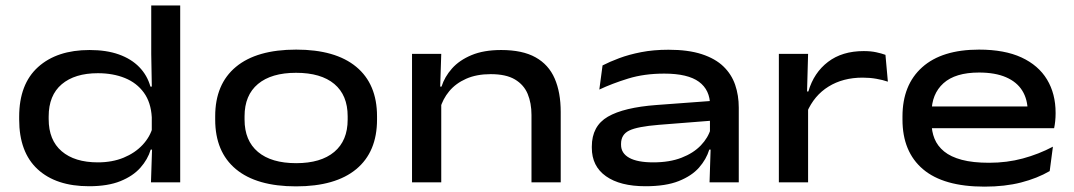

<svg xmlns="http://www.w3.org/2000/svg" viewBox="-20 -680 4004 716"><path d="M312 14.5Q189 14.5 120.2 -49Q51.5 -112.5 51.5 -234.5V-244.5Q51.5 -366.5 122 -430Q192.5 -493.5 314 -493.5Q377 -493.5 423.2 -477Q469.5 -460.5 499.2 -430Q529 -399.5 541 -357H577.5L546 -242.5Q543 -298 516.5 -334.5Q490 -371 445.8 -389Q401.5 -407 345 -407Q259 -407 210.2 -365.8Q161.5 -324.5 161.5 -245.5V-236Q161.5 -157.5 210 -116Q258.5 -74.5 345 -74.5Q398.5 -74.5 441 -92Q483.5 -109.5 511.8 -139.8Q540 -170 550 -207.5L577 -122H542Q531 -85.5 503.5 -54.5Q476 -23.5 429 -4.5Q382 14.5 312 14.5ZM543 0 547.5 -139.5 546 -173V-312.5L546.5 -336.5L544 -478.5V-659.5H652V0Z M1084 15Q937 15 859.8 -49.2Q782.5 -113.5 782.5 -234V-246.5Q782.5 -366.5 860 -430.8Q937.5 -495 1084.5 -495Q1231 -495 1308.5 -430.8Q1386 -366.5 1386 -246.5V-234Q1386 -113.5 1308.5 -49.2Q1231 15 1084 15ZM1084.5 -71.5Q1176.5 -71.5 1226.5 -113.5Q1276.5 -155.5 1276.5 -234V-246.5Q1276.5 -325 1226.8 -366.8Q1177 -408.5 1084 -408.5Q992 -408.5 942 -366.8Q892 -325 892 -246.5V-234Q892 -155.5 942 -113.5Q992 -71.5 1084.5 -71.5Z M1962 0V-251.5Q1962 -295.5 1947.8 -329.8Q1933.5 -364 1900.2 -383.8Q1867 -403.5 1810 -403.5Q1757 -403.5 1718.2 -386.2Q1679.5 -369 1655.2 -339.8Q1631 -310.5 1621 -274.5L1605.5 -357H1626.5Q1638 -393.5 1665.5 -424.5Q1693 -455.5 1738.5 -474.5Q1784 -493.5 1849 -493.5Q1928.5 -493.5 1977.2 -466.2Q2026 -439 2048.5 -387.2Q2071 -335.5 2071 -262.5V0ZM1516.5 0V-479H1625.5L1621 -339.5L1625.5 -326V0Z M2626 0 2630.5 -139 2627.5 -161V-270L2628 -286.5Q2628 -344.5 2586.5 -375Q2545 -405.5 2457 -405.5Q2382.5 -405.5 2322.5 -387Q2262.5 -368.5 2215 -346L2227 -436Q2253 -449.5 2289 -463Q2325 -476.5 2371 -485.5Q2417 -494.5 2473 -494.5Q2546.5 -494.5 2597 -478Q2647.5 -461.5 2677.8 -432.2Q2708 -403 2721.5 -363.8Q2735 -324.5 2735 -278.5V0ZM2387 14.5Q2292.5 14.5 2239.8 -22.8Q2187 -60 2187 -129V-133.5Q2187 -210 2246.8 -244.8Q2306.5 -279.5 2429 -288.5L2638.5 -304L2640.5 -230.5L2437 -214.5Q2357 -208 2326.5 -193.2Q2296 -178.5 2296 -143.5V-140Q2296 -108.5 2326.5 -91.5Q2357 -74.5 2416 -74.5Q2477 -74.5 2521.5 -91.8Q2566 -109 2593.5 -137.8Q2621 -166.5 2630.5 -200L2646 -122H2625Q2614 -86 2586.8 -55Q2559.5 -24 2511.2 -4.8Q2463 14.5 2387 14.5Z M2989 -261 2970 -339H2994.5Q3015 -409 3067.8 -449.2Q3120.5 -489.5 3201 -489.5Q3227.5 -489.5 3247.2 -485.2Q3267 -481 3282 -475.5L3291 -375.5Q3272 -382 3248 -386.2Q3224 -390.5 3197 -390.5Q3123.5 -390.5 3069.8 -357.2Q3016 -324 2989 -261ZM2884.5 0V-479H2993.5L2989 -315.5L2993.5 -310.5V0Z M3651.5 16Q3498.5 16 3422 -49Q3345.5 -114 3345.5 -234V-245.5Q3345.5 -363.5 3419 -429.2Q3492.5 -495 3631 -495Q3726 -495 3789.2 -465.8Q3852.5 -436.5 3884.5 -383.5Q3916.5 -330.5 3916.5 -259.5V-256.5Q3916.5 -242.5 3915 -228Q3913.5 -213.5 3911 -202H3809Q3811 -215.5 3811.8 -232Q3812.5 -248.5 3812.5 -263.5Q3812.5 -309.5 3792.2 -342Q3772 -374.5 3731.5 -392Q3691 -409.5 3631 -409.5Q3542.5 -409.5 3498.2 -369.5Q3454 -329.5 3454 -260V-252V-240.5V-222Q3454 -190 3465 -162.8Q3476 -135.5 3500.8 -115.2Q3525.5 -95 3566.8 -84Q3608 -73 3668.5 -73Q3735 -73 3794.2 -89Q3853.5 -105 3906.5 -133L3894.5 -42Q3848 -15 3787.8 0.5Q3727.5 16 3651.5 16ZM3395 -202V-283H3890.5V-202Z"/></svg>

Font: Anek Latin Expanded Medium
Style: Regular
Weight: 500
Width: 7
Designer: Yesha Goshar
Foundry: Ek Type
Version: Version 1.003